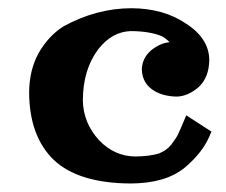

<svg xmlns="http://www.w3.org/2000/svg" viewBox="-20 -425 542 460"><path d="M131.6 -361.5C107.8 -346.4 88.1 -325.1 72.4 -297.6C57.6 -270.6 50.1 -239.4 49.8 -204.2C50 -133.9 69.7 -79.7 109 -41.7C148.6 -4.6 209.9 14.2 293 14.6C348.3 14.4 391.3 2 421.9 -22.8C450 -46.3 469.7 -71 481.1 -96.9L486.6 -109.7L426.3 -148.7C415.5 -123.1 408.9 -107.7 406.2 -102.4C403.7 -97.2 398.3 -89.2 390.1 -78.2C383.2 -69.4 373.6 -62.5 361.3 -57.5C345.9 -52.7 326.8 -50.3 304 -50.1C271 -50.4 242.2 -63.3 217.6 -88.8C192 -116.6 179 -148.6 178.5 -184.8C178.7 -233.8 191 -274.7 215.6 -307.3C237.5 -335.1 263.3 -349.5 293 -350.5C323.2 -350.4 348.2 -346.3 367.7 -338.3C374.6 -334.5 380.8 -329.7 386.4 -323.8C371.3 -322.7 356.3 -316 341.4 -303.9C327.6 -291.5 320.4 -276.7 319.8 -259.2C320.2 -236.2 330.3 -218.7 350.4 -206.8C364.9 -198.4 382.6 -194 403.3 -193.6C421.3 -194 439 -201.6 456.2 -216.6C472.5 -231.8 481 -253.4 481.4 -281.4C481 -316.2 462.1 -345.4 424.5 -369.2C389.2 -392.9 346.2 -404.9 295.5 -405.3C239.1 -405.3 184.4 -390.7 131.6 -361.5Z"/></svg>

Font: Bentham
Style: Bold
Weight: 700
Version: Version 002.001